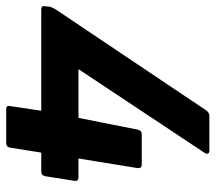

<svg xmlns="http://www.w3.org/2000/svg" viewBox="-61 -637 695 619"><g transform="rotate(90 286.5 -327.5)"><path d="M329 0Q316 0 319 -13L334 -113H7Q-5 -113 -3 -125L-1 -142Q2 -151 7 -159L333 -645Q340 -655 351 -655H463Q470 -655 472 -650.5Q474 -646 470 -640L200 -233H357L395 -424Q398 -437 410 -437H508Q520 -437 519 -424L488 -233H549Q562 -233 560 -220L545 -125Q542 -113 530 -113H469L453 -13Q451 0 439 0Z"/></g></svg>

Font: Sofia Sans ExtraBold
Style: Italic
Weight: 800
Italic angle: -9°
Designer: Botio Nikoltchev, Ani Petrova
Foundry: lettersoup
Version: Version 4.100; ttfautohint (v1.8.4.7-5d5b)